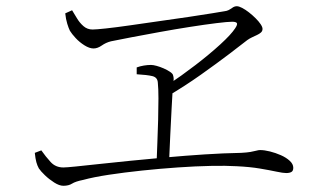

<svg xmlns="http://www.w3.org/2000/svg" viewBox="-20 -657 1040 618"><path d="M519 -383Q564 -413 609 -447.5Q654 -482 689 -514Q724 -546 737 -566Q745 -578 742.5 -582.5Q740 -587 727 -587Q713 -587 676.5 -582.5Q640 -578 592 -570.5Q544 -563 494.5 -554Q445 -545 403 -537Q361 -529 337 -524Q321 -520 307.5 -510.5Q294 -501 281 -501Q268 -501 252 -511Q236 -521 223.5 -534.5Q211 -548 205 -558Q201 -566 196.5 -580.5Q192 -595 190 -614L212 -624Q219 -613 227.5 -598.5Q236 -584 248.5 -573Q261 -562 278 -562Q289 -562 321.5 -565.5Q354 -569 399 -575.5Q444 -582 493 -589Q542 -596 587 -602.5Q632 -609 664.5 -614.5Q697 -620 709 -622Q716 -624 721 -627.5Q726 -631 731 -634Q736 -637 742 -637Q749 -637 759.5 -631.5Q770 -626 781.5 -617Q793 -608 803 -598Q813 -588 819 -579Q825 -570 825 -564Q825 -557 820 -552.5Q815 -548 807.5 -544.5Q800 -541 791.5 -537Q783 -533 776 -528Q757 -513 717.5 -483Q678 -453 626.5 -416.5Q575 -380 519 -347ZM184 -59Q171 -59 154.5 -69.5Q138 -80 124.5 -93Q111 -106 105 -115Q100 -124 97 -135Q94 -146 92 -165L113 -173Q127 -153 143 -135.5Q159 -118 184 -118Q193 -118 223 -121Q253 -124 298.5 -129Q344 -134 399.5 -139.5Q455 -145 516 -150.5Q577 -156 638.5 -160Q700 -164 756 -165Q775 -166 786.5 -168Q798 -170 805 -172Q812 -174 817 -174Q831 -174 849 -169.5Q867 -165 884 -157.5Q901 -150 912.5 -139.5Q924 -129 924 -117Q924 -107 918 -103.5Q912 -100 901 -100Q891 -100 870 -104.5Q849 -109 816.5 -114.5Q784 -120 741 -122Q708 -124 658.5 -123Q609 -122 551.5 -118Q494 -114 437 -108Q380 -102 330.5 -94.5Q281 -87 248 -78Q223 -73 212 -66Q201 -59 184 -59ZM484 -132Q485 -161 486.5 -197.5Q488 -234 489 -271.5Q490 -309 490 -340.5Q490 -372 488 -391Q487 -408 470.5 -412Q454 -416 420 -418V-440Q431 -444 443 -446Q455 -448 466 -448Q473 -448 484 -445Q495 -442 506.5 -437Q518 -432 527 -426Q536 -420 537 -415Q539 -409 539 -403Q539 -397 538 -390Q537 -383 536 -372Q535 -352 532.5 -310.5Q530 -269 528 -221Q526 -173 524 -132Z"/></svg>

Font: Noto Serif KR ExtraLight
Style: Regular
Weight: 200
Designer: Ryoko NISHIZUKA 西塚涼子 (kana & ideographs); Frank Grießhammer (Latin, Greek & Cyrillic); Wenlong ZHANG 张文龙 (bopomofo); San
Foundry: Adobe
Version: Version 2.002-H1;hotconv 1.1.0;makeotfexe 2.6.0